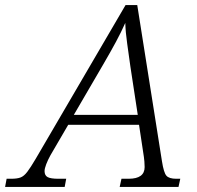

<svg xmlns="http://www.w3.org/2000/svg" viewBox="-78 -734 775 754"><path d="M-58 0 -52 -32H-34Q-11 -32 2.5 -37Q16 -42 29 -59Q42 -76 62 -110L415 -714H461L558 -101Q565 -56 575.5 -44Q586 -32 614 -32H630L623 0H392L399 -32H427Q490 -32 490 -78Q490 -88 489 -100Q488 -112 487 -118L468 -244H190L120 -124Q110 -106 103.5 -89Q97 -72 97 -62Q97 -45 109 -38.5Q121 -32 151 -32H182L176 0ZM328 -482 212 -283H463L434 -473Q428 -517 421.5 -562.5Q415 -608 414 -644Q398 -608 377 -569Q356 -530 328 -482Z"/></svg>

Font: Noto Serif Light
Style: Italic
Weight: 300
Italic angle: -12°
Designer: Monotype Design Team
Foundry: Monotype Imaging Inc.
Version: Version 2.013